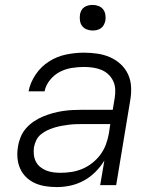

<svg xmlns="http://www.w3.org/2000/svg" viewBox="-20 -752 640 780"><path d="M211 8Q188 8 165 4.5Q142 1 122 -8Q102 -17 86.5 -32Q71 -47 62 -67Q53 -87 51 -110Q49 -133 53 -156Q56 -176 64 -195.5Q72 -215 86 -231Q100 -247 118 -259Q136 -271 155.5 -279Q175 -287 195 -292.5Q215 -298 235 -301Q255 -304 275 -305Q295 -306 315 -306H438L446 -354Q449 -372 448 -390Q447 -408 439.5 -423.5Q432 -439 419.5 -450.5Q407 -462 391 -468.5Q375 -475 357 -477.5Q339 -480 321 -480Q297 -480 271.5 -476Q246 -472 223 -460Q200 -448 183 -427Q166 -406 161 -381H96Q103 -417 125 -449.5Q147 -482 179.5 -502.5Q212 -523 248.5 -530.5Q285 -538 321 -538Q349 -538 376 -534Q403 -530 427 -519.5Q451 -509 470 -491.5Q489 -474 500 -450.5Q511 -427 512.5 -399.5Q514 -372 509 -344L452 0H387L404 -100Q389 -75 367.5 -53.5Q346 -32 320 -18Q294 -4 266 2Q238 8 211 8ZM226 -50Q248 -50 270.5 -53.5Q293 -57 314.5 -66Q336 -75 355 -90Q374 -105 388 -124Q402 -143 410 -164.5Q418 -186 422 -208L428 -248H315Q301 -248 286.5 -247.5Q272 -247 257.5 -245Q243 -243 229 -240.5Q215 -238 200.5 -233.5Q186 -229 172 -222.5Q158 -216 146 -206Q134 -196 127.5 -182.5Q121 -169 118 -154Q116 -139 117.5 -124Q119 -109 125.5 -96Q132 -83 143 -74Q154 -65 167.5 -59.5Q181 -54 196 -52Q211 -50 226 -50ZM356 -628Q344 -628 332.5 -632.5Q321 -637 314 -646Q307 -655 305 -667.5Q303 -680 305 -693Q306 -701 310.5 -709.5Q315 -718 322.5 -723Q330 -728 339 -730Q348 -732 356 -732Q369 -732 380.5 -727.5Q392 -723 399 -714Q406 -705 408 -692.5Q410 -680 408 -667Q406 -659 401.5 -650.5Q397 -642 389.5 -637Q382 -632 373.5 -630Q365 -628 356 -628Z"/></svg>

Font: Iosevka Curly LtExObl
Style: Regular
Weight: 300
Width: 7
Italic angle: -9°
Monospace: yes
Designer: Belleve Invis
Foundry: Belleve Invis
Version: Version 11.1.0; ttfautohint (v1.8.3)